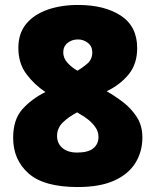

<svg xmlns="http://www.w3.org/2000/svg" viewBox="-20 -744 626 774"><path d="M295 -724Q401 -724 467 -681Q533 -638 533 -550Q533 -486 498.5 -444Q464 -402 410 -376Q444 -357 477 -331.5Q510 -306 532 -271.5Q554 -237 554 -190Q554 -133 526 -87.5Q498 -42 440.5 -16Q383 10 293 10Q157 10 95 -45Q33 -100 33 -188Q33 -262 70 -303.5Q107 -345 163 -373Q118 -403 86 -446Q54 -489 54 -551Q54 -609 85 -647Q116 -685 170.5 -704.5Q225 -724 295 -724ZM294 -585Q270 -585 252.5 -571Q235 -557 235 -533Q235 -510 251.5 -491.5Q268 -473 292 -459Q313 -471 332.5 -488Q352 -505 352 -533Q352 -557 334.5 -571Q317 -585 294 -585ZM210 -196Q210 -166 231.5 -147.5Q253 -129 291 -129Q335 -129 356 -146Q377 -163 377 -192Q377 -214 364 -232Q351 -250 334 -263Q317 -276 304 -283L291 -291Q258 -274 234 -251Q210 -228 210 -196Z"/></svg>

Font: Noto Sans Myanmar Black
Style: Regular
Weight: 900
Designer: Monotype Design Team
Foundry: Monotype Imaging Inc.
Version: Version 2.107; ttfautohint (v1.8.4.7-5d5b)